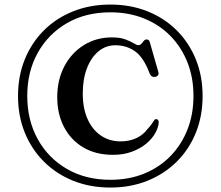

<svg xmlns="http://www.w3.org/2000/svg" viewBox="-20 -773 968 842"><path d="M464 49.5Q552.5 49.5 626.5 19.8Q700.5 -10 755 -64Q809.5 -118 839 -191.2Q868.5 -264.5 868.5 -352Q868.5 -439.5 838.8 -512.8Q809 -586 754.8 -640Q700.5 -694 626.5 -723.5Q552.5 -753 464 -753Q375.5 -753 301.2 -723.5Q227 -694 172.8 -640Q118.5 -586 88.8 -512.8Q59 -439.5 59 -352Q59 -264.5 88.8 -191.2Q118.5 -118 172.8 -64Q227 -10 301.2 19.8Q375.5 49.5 464 49.5ZM464 15.5Q356 15.5 274 -31.8Q192 -79 145.8 -162.2Q99.5 -245.5 99.5 -352.5Q99.5 -459 145.8 -541.8Q192 -624.5 274 -671.8Q356 -719 464 -719Q545 -719 611.8 -692Q678.5 -665 727 -615.8Q775.5 -566.5 802 -499.5Q828.5 -432.5 828.5 -352.5Q828.5 -272 802 -204.8Q775.5 -137.5 727 -88Q678.5 -38.5 611.8 -11.5Q545 15.5 464 15.5ZM676 -236.5Q675 -214.5 661.2 -189.8Q647.5 -165 621.5 -143.2Q595.5 -121.5 558.8 -107.8Q522 -94 475.5 -94Q400 -94 345.2 -126.5Q290.5 -159 260.8 -216Q231 -273 231 -346.5Q231 -422.5 262 -481.8Q293 -541 347.5 -575Q402 -609 471 -609Q506.5 -609 529.2 -600.5Q552 -592 565.8 -583.5Q579.5 -575 586.5 -575Q595 -575 600.2 -581.2Q605.5 -587.5 610.8 -593.8Q616 -600 622.5 -600Q629 -600 632.5 -596.8Q636 -593.5 638 -584.5L674.5 -457Q677 -449 672.8 -443Q668.5 -437 660.5 -436Q652 -434.5 645.8 -438.5Q639.5 -442.5 636 -451.5Q610 -521 572.5 -547.8Q535 -574.5 486 -574.5Q444 -574.5 411.8 -547.8Q379.5 -521 361.2 -473.5Q343 -426 343 -363Q343 -298 364 -251Q385 -204 422.5 -178.5Q460 -153 508.5 -153Q547.5 -153 577.8 -167.2Q608 -181.5 625 -205Q639 -219.5 645.8 -230Q652.5 -240.5 656.5 -246Q660.5 -251.5 666 -250.5Q676 -249.5 676 -236.5Z"/></svg>

Font: Fraunces 24pt
Style: Regular
Weight: 400
Version: Version 1.000;[b76b70a41]